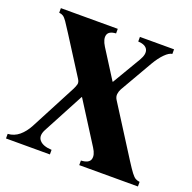

<svg xmlns="http://www.w3.org/2000/svg" viewBox="-119 -785 905 904"><g transform="rotate(20 333.5 -332.5)"><path d="M3 0V-23Q35 -25 59.5 -45.5Q84 -66 102 -100L222 -329Q229 -343 232 -354.5Q235 -366 225 -381L108 -565Q87 -598 76 -614Q65 -630 56.5 -635.5Q48 -641 36 -642V-665H321V-642Q285 -640 279 -618.5Q273 -597 293 -565L383 -423H385L469 -565Q489 -599 479 -619.5Q469 -640 432 -642V-665H603V-642Q587 -640 566.5 -619.5Q546 -599 526 -565L432 -402Q425 -389 423.5 -375.5Q422 -362 430 -349L588 -100Q609 -67 621.5 -50.5Q634 -34 643.5 -29Q653 -24 664 -23V0H370V-23Q410 -25 416.5 -47Q423 -69 403 -100L273 -305H271L162 -100Q144 -66 161.5 -45.5Q179 -25 223 -23V0Z"/></g></svg>

Font: Bona Nova
Style: Bold
Weight: 700
Designer: Mateusz Machalski
Foundry: Capitalics
Version: Version 4.001; ttfautohint (v1.8.3)